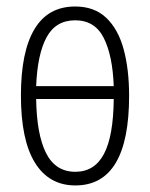

<svg xmlns="http://www.w3.org/2000/svg" viewBox="-20 -561 462 591"><path d="M377.4 -266.1Q377.4 9.8 211.9 9.8Q130.9 9.8 87.6 -60.1Q44.4 -129.9 44.4 -267.1Q44.4 -401.9 86.2 -471.4Q127.9 -541 211.4 -541Q270.5 -541 307.1 -506.1Q343.8 -471.2 360.6 -409.4Q377.4 -347.7 377.4 -266.1ZM211.4 -498.5Q151.9 -498.5 123.5 -446.5Q95.2 -394.5 91.3 -295.9H330.1Q326.7 -390.1 299.3 -444.3Q272 -498.5 211.4 -498.5ZM211.9 -32.2Q271 -32.2 300 -87.2Q329.1 -142.1 330.1 -256.3H91.3Q92.8 -147.5 121.8 -89.8Q150.9 -32.2 211.9 -32.2Z"/></svg>

Font: Open Sans Condensed Light
Style: Regular
Weight: 300
Width: 3
Designer: Monotype Design Team
Foundry: Monotype Imaging Inc.
Version: Version 3.003; ttfautohint (v1.8.4)